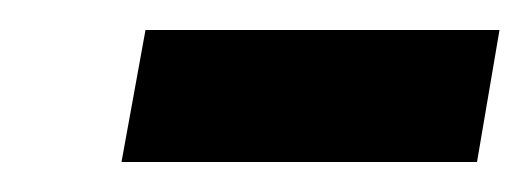

<svg xmlns="http://www.w3.org/2000/svg" viewBox="-20 -720 353 128"><path d="M61 -612 77 -700H313L298 -612Z"/></svg>

Font: Archivo Condensed ExtraBold
Style: Italic
Weight: 800
Width: 3
Italic angle: -10°
Designer: Hector Gatti
Foundry: Omnibus-Type
Version: Version 2.001